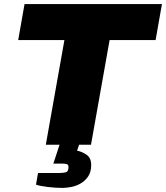

<svg xmlns="http://www.w3.org/2000/svg" viewBox="-20 -708 812 939"><path d="M204 0 295 -512H69L100 -688H772L741 -512H516L425 0ZM286 211Q252 211 214 206.5Q176 202 156 195L166 138H271Q289 138 302 134.5Q315 131 315 109Q315 98 307.5 95Q300 92 281 92H241L284 -39H380L357 29Q380 33 403 48.5Q426 64 426 99Q426 133 411 155Q396 177 374 189.5Q352 202 328 206.5Q304 211 286 211Z"/></svg>

Font: Archivo SemiBold Black
Style: Italic
Weight: 900
Italic angle: -10°
Version: Version 2.001